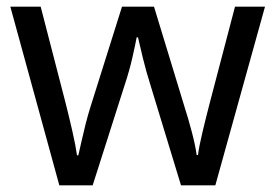

<svg xmlns="http://www.w3.org/2000/svg" viewBox="-20 -557 826 576"><path d="M431 -303Q418 -344 408.5 -383.5Q399 -423 394 -445H390Q386 -423 377 -383.5Q368 -344 354 -302L258 -1H158L11 -537H102L176 -251Q187 -208 197 -164Q207 -120 211 -91H215Q219 -108 224.5 -133Q230 -158 237 -185.5Q244 -213 251 -235L346 -537H442L534 -235Q545 -201 555.5 -161Q566 -121 570 -92H574Q577 -117 587.5 -161Q598 -205 610 -251L685 -537H775L626 -1H523Z"/></svg>

Font: Noto Sans Kharoshthi
Style: Regular
Weight: 400
Designer: Monotype Design Team
Foundry: Monotype Imaging Inc.
Version: Version 2.004; ttfautohint (v1.8.4.7-5d5b)